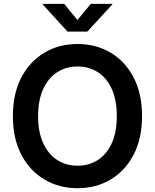

<svg xmlns="http://www.w3.org/2000/svg" viewBox="-20 -966 804 996"><path d="M382.3 10.3Q286.6 10.3 210.7 -34.7Q134.8 -79.6 90.8 -163.3Q46.9 -247.1 46.9 -363.3Q46.9 -480.5 90.8 -564.2Q134.8 -647.9 210.7 -692.9Q286.6 -737.8 382.3 -737.8Q478 -737.8 553.7 -692.9Q629.4 -647.9 673.1 -564.2Q716.8 -480.5 716.8 -363.3Q716.8 -247.1 673.1 -163.3Q629.4 -79.6 553.7 -34.7Q478 10.3 382.3 10.3ZM382.3 -106.4Q441.4 -106.4 487.5 -136Q533.7 -165.5 559.8 -222.9Q585.9 -280.3 585.9 -363.3Q585.9 -446.8 559.8 -504.4Q533.7 -562 487.5 -591.6Q441.4 -621.1 382.3 -621.1Q322.8 -621.1 276.6 -591.3Q230.5 -561.5 204.1 -504.2Q177.7 -446.8 177.7 -363.3Q177.7 -280.3 204.1 -223.1Q230.5 -166 276.6 -136.2Q322.8 -106.4 382.3 -106.4ZM313 -945.8 381.8 -862.3 450.7 -945.8H562.5V-942.9L433.1 -802.2H330.1L201.7 -942.9V-945.8Z"/></svg>

Font: Inter 18pt SemiBold
Style: Regular
Weight: 600
Designer: Rasmus Andersson
Foundry: rsms
Version: Version 4.001;git-66647c0bb